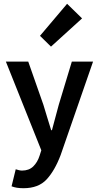

<svg xmlns="http://www.w3.org/2000/svg" viewBox="-20 -800 522 1013"><path d="M104 193Q84 193 69 190.5Q54 188 41 183L63 93Q69 95 78.5 97.5Q88 100 96 100Q133 100 155.5 78Q178 56 189 21L198 -7L11 -475H129L209 -247Q219 -215 229 -181Q239 -147 250 -113H254Q263 -146 272 -180Q281 -214 290 -247L359 -475H471L300 18Q269 100 226 146.5Q183 193 104 193ZM249 -554 191 -611 334 -780 413 -703Z"/></svg>

Font: Narnoor SemiBold
Style: Regular
Weight: 600
Designer: S. Sridhar Murthy
Foundry: SIL International
Version: Version 3.000